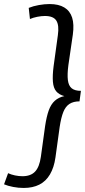

<svg xmlns="http://www.w3.org/2000/svg" viewBox="-66 -824 422 949"><path d="M179 -804Q224 -804 252 -787Q280 -770 290.5 -737Q301 -704 294 -653L272 -502Q266 -456 269.5 -428Q273 -400 288.5 -387.5Q304 -375 334 -375L327 -323Q297 -323 277.5 -310.5Q258 -298 247 -270.5Q236 -243 229 -197L208 -45Q201 4 181 38Q161 72 128.5 88.5Q96 105 51 105Q25 105 -1 100Q-27 95 -46 87L-26 32Q-11 39 8 43Q27 47 45 47Q86 47 107.5 24Q129 1 136 -49L157 -201Q164 -248 175 -278.5Q186 -309 205 -326Q224 -343 252 -349Q226 -356 212 -372.5Q198 -389 195.5 -420Q193 -451 199 -497L220 -650Q227 -699 212.5 -722Q198 -745 156 -745Q139 -745 118.5 -741Q98 -737 82 -730L76 -785Q98 -794 126 -799Q154 -804 179 -804Z"/></svg>

Font: Pathway Extreme SemiCondensed Light
Style: Italic
Weight: 300
Width: 4
Italic angle: -8°
Version: Version 1.001;gftools[0.9.26]